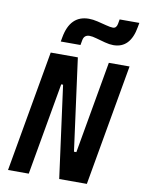

<svg xmlns="http://www.w3.org/2000/svg" viewBox="-101 -1014 808 1082"><g transform="rotate(10 303.5 -472.5)"><path d="M314.9 0 244.1 -527.3H233.4L140.6 0H22L144 -693.4H299.3L370.1 -166H383.8L476.6 -693.4H595.2L473.1 0ZM189 -764.6 193.4 -789.1Q216.3 -918.5 323.7 -918.5Q346.2 -918.5 373.3 -912.1Q400.4 -905.8 425 -899.2Q449.7 -892.6 464.4 -892.6Q484.4 -892.6 489.3 -918L494.1 -944.8H606.9L602.5 -920.4Q581.1 -795.9 483.9 -795.9Q461.9 -795.9 435.1 -803Q408.2 -810.1 383.8 -817.1Q359.4 -824.2 343.8 -824.2Q313 -824.2 307.1 -793.9L301.8 -764.6Z"/></g></svg>

Font: Cascadia Mono NF SemiBold
Style: Italic
Weight: 600
Italic angle: -10°
Monospace: yes
Designer: Aaron Bell
Foundry: Saja Typeworks
Version: Version 2404.023; ttfautohint (v1.8.4)